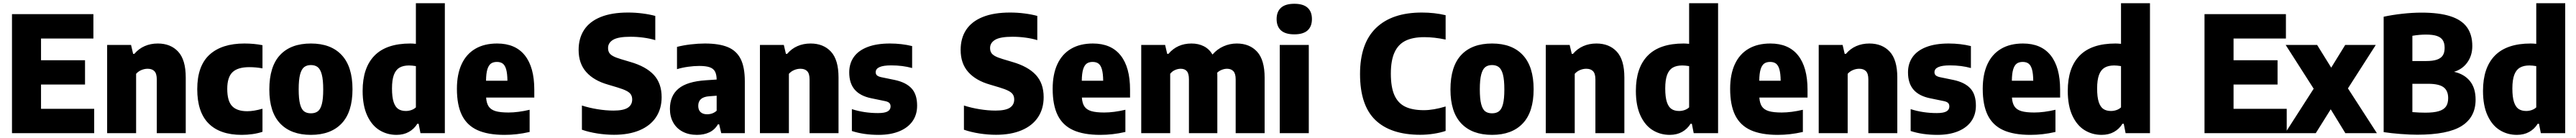

<svg xmlns="http://www.w3.org/2000/svg" viewBox="-20 -828 16013 858"><path d="M235 -151.5H565.5V0H54.5V-740H560.5V-588.5H235V-453.5H508.5V-302.5H235Z M646 -548.5H794.5L807.5 -493H815Q842 -525 879 -541.2Q916 -557.5 961 -557.5Q1040.5 -557.5 1087.5 -506.8Q1134.5 -456 1134.5 -346.5V0H954.5V-334Q954.5 -370 940 -385.2Q925.5 -400.5 898 -400.5Q877.5 -400.5 858.2 -392.2Q839 -384 826 -369V0H646Z M1206 -273.5Q1206 -418 1282.2 -487.8Q1358.5 -557.5 1499 -557.5Q1560 -557.5 1611.5 -547V-403Q1570.5 -410.5 1529.5 -410.5Q1457.5 -410.5 1425 -379Q1392.5 -347.5 1392.5 -275.5Q1392.5 -200 1422.8 -168.2Q1453 -136.5 1517 -136.5Q1557 -136.5 1611.5 -152V-8.5Q1583 1 1549.5 5.8Q1516 10.5 1482 10.5Q1347.5 10.5 1276.8 -60.2Q1206 -131 1206 -273.5Z M1654 -271.5Q1654 -414.5 1720.8 -486Q1787.5 -557.5 1912.5 -557.5Q2037 -557.5 2104 -485.5Q2171 -413.5 2171 -273Q2171 -132 2103.8 -60.8Q2036.5 10.5 1912.5 10.5Q1789 10.5 1721.5 -60.2Q1654 -131 1654 -271.5ZM1989 -271.5Q1989 -331.5 1980.2 -364.5Q1971.5 -397.5 1955 -410.5Q1938.5 -423.5 1912.5 -423.5Q1887 -423.5 1870.5 -410.8Q1854 -398 1845.2 -365Q1836.5 -332 1836.5 -273Q1836.5 -213.5 1845 -181Q1853.5 -148.5 1869.8 -136Q1886 -123.5 1912.5 -123.5Q1939 -123.5 1955.5 -136Q1972 -148.5 1980.5 -180.8Q1989 -213 1989 -271.5Z M2234 -263Q2234 -407 2307.8 -482.2Q2381.5 -557.5 2530.5 -557.5Q2544 -557.5 2565 -555.5V-808H2745V0H2593.5L2582 -58.5H2574Q2554 -26 2521.2 -7.8Q2488.5 10.5 2444.5 10.5Q2386 10.5 2338.5 -18.8Q2291 -48 2262.5 -109.5Q2234 -171 2234 -263ZM2565 -160.5V-417Q2540 -421 2522.5 -421Q2486.5 -421 2463.2 -407.5Q2440 -394 2428.2 -362.5Q2416.5 -331 2416.5 -278Q2416.5 -224 2426.8 -193.2Q2437 -162.5 2455.8 -150.2Q2474.5 -138 2502.5 -138Q2520.5 -138 2537 -143.8Q2553.5 -149.5 2565 -160.5Z M3301 -221.5H3001.5Q3004 -186 3017.5 -166Q3031 -146 3060 -137.2Q3089 -128.5 3140.5 -128.5Q3200 -128.5 3272 -145.5V-7.5Q3229.5 2 3192.2 6.2Q3155 10.5 3116 10.5Q3012 10.5 2947 -19.2Q2882 -49 2851 -112Q2820 -175 2820 -276Q2820 -365.5 2849 -428.5Q2878 -491.5 2934 -524.5Q2990 -557.5 3070 -557.5Q3183.5 -557.5 3242.2 -483.8Q3301 -410 3301 -270.5ZM3001 -326H3134Q3133.5 -371 3126.2 -396.5Q3119 -422 3105 -432.5Q3091 -443 3068.5 -443Q3045.5 -443 3031.2 -432.5Q3017 -422 3009.2 -396.5Q3001.5 -371 3001 -326Z M3597 -21.5V-172Q3641.5 -157.5 3693.8 -149Q3746 -140.5 3793.5 -140.5Q3855 -140.5 3882.2 -158.2Q3909.5 -176 3909.5 -209.5Q3909.5 -227.5 3901.5 -240.2Q3893.5 -253 3873.8 -263.2Q3854 -273.5 3817.5 -284.5L3759 -302Q3671 -327 3623.8 -380.2Q3576.5 -433.5 3576.5 -517.5Q3576.5 -590.5 3610.8 -642.5Q3645 -694.5 3713.5 -722.2Q3782 -750 3883.5 -750Q3930.5 -750 3974.5 -744.2Q4018.5 -738.5 4053 -729V-578.5Q4020.5 -588.5 3980 -594Q3939.5 -599.5 3898.5 -599.5Q3823 -599.5 3791.2 -580.8Q3759.5 -562 3759.5 -529.5Q3759.5 -512.5 3766.2 -500.8Q3773 -489 3790 -479.5Q3807 -470 3839 -460.5L3897.5 -443Q3995 -415 4043.8 -362.5Q4092.5 -310 4092.5 -224Q4092.5 -152 4057.5 -99.2Q4022.5 -46.5 3955.8 -18.2Q3889 10 3796.5 10Q3746 10 3693 1.8Q3640 -6.5 3597 -21.5Z M4609.5 -322.5V0H4463L4450 -55H4442.5Q4422.5 -21 4389 -5.2Q4355.5 10.5 4312 10.5Q4261 10.5 4223 -9.5Q4185 -29.5 4164.5 -66.2Q4144 -103 4144 -151Q4144 -232.5 4197.5 -277Q4251 -321.5 4368 -329L4434.5 -333.5Q4434 -365.5 4424 -383.8Q4414 -402 4390.8 -410Q4367.5 -418 4326.5 -418Q4294.5 -418 4257.8 -413Q4221 -408 4188 -398V-536.5Q4226.5 -546.5 4273 -552Q4319.5 -557.5 4361 -557.5Q4450 -557.5 4504 -535Q4558 -512.5 4583.8 -461.2Q4609.5 -410 4609.5 -322.5ZM4434.5 -139.5V-233L4389 -229.5Q4320 -225 4320 -170Q4320 -144.5 4334.5 -131Q4349 -117.5 4375 -117.5Q4410 -117.5 4434.5 -139.5Z M4703.5 -548.5H4852L4865 -493H4872.5Q4899.5 -525 4936.5 -541.2Q4973.5 -557.5 5018.5 -557.5Q5098 -557.5 5145 -506.8Q5192 -456 5192 -346.5V0H5012V-334Q5012 -370 4997.5 -385.2Q4983 -400.5 4955.5 -400.5Q4935 -400.5 4915.8 -392.2Q4896.5 -384 4883.5 -369V0H4703.5Z M5275 -13.5V-149.5Q5351 -125 5437.5 -125Q5479.5 -125 5497.5 -135.5Q5515.5 -146 5515.5 -166Q5515.5 -180 5507.8 -187.8Q5500 -195.5 5481 -199.5L5396 -217Q5327 -231 5292.8 -270.5Q5258.5 -310 5258.5 -378Q5258.5 -433 5286.8 -473.2Q5315 -513.5 5371.8 -535.5Q5428.5 -557.5 5511.5 -557.5Q5584.5 -557.5 5649.5 -541.5V-405Q5590.5 -421.5 5519 -421.5Q5423 -421.5 5423 -379Q5423 -366.5 5431.2 -359.2Q5439.5 -352 5458 -348L5543 -330.5Q5612 -315.5 5646.2 -278.2Q5680.5 -241 5680.5 -171Q5680.5 -115 5651.8 -74.2Q5623 -33.5 5569 -11.5Q5515 10.5 5441 10.5Q5348.5 10.5 5275 -13.5Z M5971.5 -21.5V-172Q6016 -157.5 6068.2 -149Q6120.5 -140.5 6168 -140.5Q6229.5 -140.5 6256.8 -158.2Q6284 -176 6284 -209.5Q6284 -227.5 6276 -240.2Q6268 -253 6248.2 -263.2Q6228.5 -273.5 6192 -284.5L6133.5 -302Q6045.5 -327 5998.2 -380.2Q5951 -433.5 5951 -517.5Q5951 -590.5 5985.2 -642.5Q6019.5 -694.5 6088 -722.2Q6156.5 -750 6258 -750Q6305 -750 6349 -744.2Q6393 -738.5 6427.5 -729V-578.5Q6395 -588.5 6354.5 -594Q6314 -599.5 6273 -599.5Q6197.5 -599.5 6165.8 -580.8Q6134 -562 6134 -529.5Q6134 -512.5 6140.8 -500.8Q6147.5 -489 6164.5 -479.5Q6181.5 -470 6213.5 -460.5L6272 -443Q6369.5 -415 6418.2 -362.5Q6467 -310 6467 -224Q6467 -152 6432 -99.2Q6397 -46.5 6330.2 -18.2Q6263.5 10 6171 10Q6120.5 10 6067.5 1.8Q6014.5 -6.5 5971.5 -21.5Z M7004 -221.5H6704.5Q6707 -186 6720.5 -166Q6734 -146 6763 -137.2Q6792 -128.5 6843.5 -128.5Q6903 -128.5 6975 -145.5V-7.5Q6932.5 2 6895.2 6.2Q6858 10.5 6819 10.5Q6715 10.5 6650 -19.2Q6585 -49 6554 -112Q6523 -175 6523 -276Q6523 -365.5 6552 -428.5Q6581 -491.5 6637 -524.5Q6693 -557.5 6773 -557.5Q6886.5 -557.5 6945.2 -483.8Q7004 -410 7004 -270.5ZM6704 -326H6837Q6836.5 -371 6829.2 -396.5Q6822 -422 6808 -432.5Q6794 -443 6771.5 -443Q6748.5 -443 6734.2 -432.5Q6720 -422 6712.2 -396.5Q6704.5 -371 6704 -326Z M7840.5 -345V0H7660.5V-335Q7660.5 -370.5 7646.2 -385.5Q7632 -400.5 7607 -400.5Q7591 -400.5 7574.8 -394.2Q7558.5 -388 7546 -376.5Q7546.5 -369 7546.5 -354V0H7370V-335Q7370 -370.5 7357 -385.5Q7344 -400.5 7319 -400.5Q7300.5 -400.5 7282.5 -392.2Q7264.5 -384 7253.5 -369V0H7073.5V-548.5H7222L7235 -493H7242.5Q7297 -557.5 7386 -557.5Q7428.5 -557.5 7462 -540.8Q7495.5 -524 7516.5 -489Q7546 -523 7585.2 -540.2Q7624.5 -557.5 7667.5 -557.5Q7747 -557.5 7793.8 -506.5Q7840.5 -455.5 7840.5 -345Z M7934.5 0V-548.5H8115V0ZM7915 -709.5Q7915 -755 7942.2 -779.8Q7969.5 -804.5 8025 -804.5Q8080.5 -804.5 8107.5 -780Q8134.5 -755.5 8134.5 -709.5Q8134.5 -663.5 8107.5 -639Q8080.5 -614.5 8025 -614.5Q7969.5 -614.5 7942.2 -639Q7915 -663.5 7915 -709.5Z M8433.5 -368Q8433.5 -558 8532.8 -654Q8632 -750 8817.5 -750Q8896.5 -750 8965.5 -733.5V-582Q8895.5 -597 8833 -597Q8761.5 -597 8716 -574.5Q8670.5 -552 8647.8 -502Q8625 -452 8625 -370Q8625 -286 8647.2 -236.2Q8669.5 -186.5 8714.2 -164.8Q8759 -143 8830.5 -143Q8890 -143 8965.5 -166V-14Q8933.5 -3 8891.5 3.5Q8849.5 10 8808 10Q8624.5 10 8529 -81.5Q8433.5 -173 8433.5 -368Z M8995.5 -271.5Q8995.5 -414.5 9062.2 -486Q9129 -557.5 9254 -557.5Q9378.5 -557.5 9445.5 -485.5Q9512.5 -413.5 9512.5 -273Q9512.5 -132 9445.2 -60.8Q9378 10.5 9254 10.5Q9130.5 10.5 9063 -60.2Q8995.5 -131 8995.5 -271.5ZM9330.5 -271.5Q9330.5 -331.5 9321.8 -364.5Q9313 -397.5 9296.5 -410.5Q9280 -423.5 9254 -423.5Q9228.5 -423.5 9212 -410.8Q9195.5 -398 9186.8 -365Q9178 -332 9178 -273Q9178 -213.5 9186.5 -181Q9195 -148.5 9211.2 -136Q9227.5 -123.5 9254 -123.5Q9280.5 -123.5 9297 -136Q9313.5 -148.5 9322 -180.8Q9330.5 -213 9330.5 -271.5Z M9588 -548.5H9736.5L9749.5 -493H9757Q9784 -525 9821 -541.2Q9858 -557.5 9903 -557.5Q9982.5 -557.5 10029.5 -506.8Q10076.5 -456 10076.5 -346.5V0H9896.5V-334Q9896.5 -370 9882 -385.2Q9867.5 -400.5 9840 -400.5Q9819.5 -400.5 9800.2 -392.2Q9781 -384 9768 -369V0H9588Z M10148 -263Q10148 -407 10221.8 -482.2Q10295.5 -557.5 10444.5 -557.5Q10458 -557.5 10479 -555.5V-808H10659V0H10507.5L10496 -58.5H10488Q10468 -26 10435.2 -7.8Q10402.5 10.5 10358.5 10.5Q10300 10.5 10252.5 -18.8Q10205 -48 10176.5 -109.5Q10148 -171 10148 -263ZM10479 -160.5V-417Q10454 -421 10436.5 -421Q10400.5 -421 10377.2 -407.5Q10354 -394 10342.2 -362.5Q10330.5 -331 10330.5 -278Q10330.5 -224 10340.8 -193.2Q10351 -162.5 10369.8 -150.2Q10388.5 -138 10416.5 -138Q10434.5 -138 10451 -143.8Q10467.5 -149.5 10479 -160.5Z M11215 -221.5H10915.5Q10918 -186 10931.5 -166Q10945 -146 10974 -137.2Q11003 -128.5 11054.5 -128.5Q11114 -128.5 11186 -145.5V-7.5Q11143.5 2 11106.2 6.2Q11069 10.5 11030 10.5Q10926 10.5 10861 -19.2Q10796 -49 10765 -112Q10734 -175 10734 -276Q10734 -365.5 10763 -428.5Q10792 -491.5 10848 -524.5Q10904 -557.5 10984 -557.5Q11097.5 -557.5 11156.2 -483.8Q11215 -410 11215 -270.5ZM10915 -326H11048Q11047.5 -371 11040.2 -396.5Q11033 -422 11019 -432.5Q11005 -443 10982.5 -443Q10959.5 -443 10945.2 -432.5Q10931 -422 10923.2 -396.5Q10915.5 -371 10915 -326Z M11284.5 -548.5H11433L11446 -493H11453.5Q11480.5 -525 11517.5 -541.2Q11554.5 -557.5 11599.5 -557.5Q11679 -557.5 11726 -506.8Q11773 -456 11773 -346.5V0H11593V-334Q11593 -370 11578.5 -385.2Q11564 -400.5 11536.5 -400.5Q11516 -400.5 11496.8 -392.2Q11477.5 -384 11464.5 -369V0H11284.5Z M11856 -13.5V-149.5Q11932 -125 12018.5 -125Q12060.5 -125 12078.5 -135.5Q12096.5 -146 12096.5 -166Q12096.5 -180 12088.8 -187.8Q12081 -195.5 12062 -199.5L11977 -217Q11908 -231 11873.8 -270.5Q11839.5 -310 11839.5 -378Q11839.5 -433 11867.8 -473.2Q11896 -513.5 11952.8 -535.5Q12009.5 -557.5 12092.5 -557.5Q12165.5 -557.5 12230.5 -541.5V-405Q12171.5 -421.5 12100 -421.5Q12004 -421.5 12004 -379Q12004 -366.5 12012.2 -359.2Q12020.5 -352 12039 -348L12124 -330.5Q12193 -315.5 12227.2 -278.2Q12261.5 -241 12261.5 -171Q12261.5 -115 12232.8 -74.2Q12204 -33.5 12150 -11.5Q12096 10.5 12022 10.5Q11929.5 10.5 11856 -13.5Z M12785 -221.5H12485.5Q12488 -186 12501.5 -166Q12515 -146 12544 -137.2Q12573 -128.5 12624.5 -128.5Q12684 -128.5 12756 -145.5V-7.5Q12713.5 2 12676.2 6.2Q12639 10.5 12600 10.5Q12496 10.5 12431 -19.2Q12366 -49 12335 -112Q12304 -175 12304 -276Q12304 -365.5 12333 -428.5Q12362 -491.5 12418 -524.5Q12474 -557.5 12554 -557.5Q12667.5 -557.5 12726.2 -483.8Q12785 -410 12785 -270.5ZM12485 -326H12618Q12617.5 -371 12610.2 -396.5Q12603 -422 12589 -432.5Q12575 -443 12552.5 -443Q12529.5 -443 12515.2 -432.5Q12501 -422 12493.2 -396.5Q12485.5 -371 12485 -326Z M12832.5 -263Q12832.5 -407 12906.2 -482.2Q12980 -557.5 13129 -557.5Q13142.5 -557.5 13163.5 -555.5V-808H13343.5V0H13192L13180.5 -58.5H13172.5Q13152.5 -26 13119.8 -7.8Q13087 10.5 13043 10.5Q12984.5 10.5 12937 -18.8Q12889.5 -48 12861 -109.5Q12832.5 -171 12832.5 -263ZM13163.5 -160.5V-417Q13138.5 -421 13121 -421Q13085 -421 13061.8 -407.5Q13038.5 -394 13026.8 -362.5Q13015 -331 13015 -278Q13015 -224 13025.2 -193.2Q13035.5 -162.5 13054.2 -150.2Q13073 -138 13101 -138Q13119 -138 13135.5 -143.8Q13152 -149.5 13163.5 -160.5Z M13863 -151.5H14193.5V0H13682.5V-740H14188.5V-588.5H13863V-453.5H14136.5V-302.5H13863Z M14574 -278.5 14754 0H14558L14467 -148.5L14374 0H14183.5L14361 -276.5L14187 -548.5H14382.5L14470 -407.5L14557 -548.5H14747Z M15367.5 -208.5Q15367.5 -99.5 15281.2 -45Q15195 9.5 15004.5 9.5Q14959 9.5 14900.8 5Q14842.5 0.5 14796 -6.5V-724Q14849 -735.5 14911.8 -742.5Q14974.5 -749.5 15031.5 -749.5Q15140.5 -749.5 15210.2 -727.2Q15280 -705 15313.5 -659Q15347 -613 15347 -541.5Q15347 -483.5 15316.5 -440.5Q15286 -397.5 15233.5 -381.5Q15296 -368 15331.8 -324.5Q15367.5 -281 15367.5 -208.5ZM14974.5 -605.5V-448.5H15059Q15102 -448.5 15127.2 -457.2Q15152.5 -466 15163.8 -483.8Q15175 -501.5 15175 -530.5Q15175 -560 15163.5 -578Q15152 -596 15126.8 -604.5Q15101.5 -613 15059 -613Q15019.5 -613 14974.5 -605.5ZM15197 -218Q15197 -264.5 15168 -285.8Q15139 -307 15073.5 -307H14974.5V-131Q15018 -127.5 15055 -127.5Q15108.5 -127.5 15139.2 -137Q15170 -146.5 15183.5 -166Q15197 -185.5 15197 -218Z M15413.5 -263Q15413.5 -407 15487.2 -482.2Q15561 -557.5 15710 -557.5Q15723.5 -557.5 15744.5 -555.5V-808H15924.5V0H15773L15761.5 -58.5H15753.5Q15733.5 -26 15700.8 -7.8Q15668 10.5 15624 10.5Q15565.5 10.5 15518 -18.8Q15470.5 -48 15442 -109.5Q15413.5 -171 15413.5 -263ZM15744.5 -160.5V-417Q15719.5 -421 15702 -421Q15666 -421 15642.8 -407.5Q15619.5 -394 15607.8 -362.5Q15596 -331 15596 -278Q15596 -224 15606.2 -193.2Q15616.5 -162.5 15635.2 -150.2Q15654 -138 15682 -138Q15700 -138 15716.5 -143.8Q15733 -149.5 15744.5 -160.5Z"/></svg>

Font: Encode Sans Semi Condensed ExBd
Style: Regular
Weight: 800
Width: 4
Designer: Multiple Designers
Foundry: Impallari Type
Version: Version 2.000